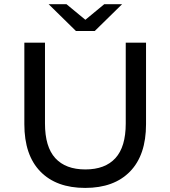

<svg xmlns="http://www.w3.org/2000/svg" viewBox="-20 -908 831 936"><path d="M98.7 -302.4V-700H199.3V-306Q199.3 -192 249.6 -137Q300 -82 396.1 -82Q492.3 -82 542.6 -137Q593 -192 593 -306V-700H691.9V-302.4Q691.9 -152.1 614 -72Q536.1 8.1 395.3 8.1Q254.4 8.1 176.6 -72Q98.7 -152.1 98.7 -302.4ZM217 -887.6H304L436.9 -777.9H355.4L488.3 -887.6H575.3L442.1 -757H350.1Z"/></svg>

Font: iiserrat Thin
Style: Regular
Weight: 100
Designer: Akira Ohta
Foundry: Akira Ohta
Version: Version 1.200;Glyphs 3.3.1 (3343)